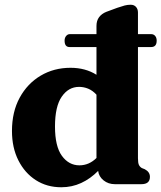

<svg xmlns="http://www.w3.org/2000/svg" viewBox="-20 -777 681 810"><path d="M252.5 -605.5Q252.5 -617.5 259 -625.2Q265.5 -633 274.5 -633H387V-667.5Q387 -690 398.2 -704.8Q409.5 -719.5 428.5 -727L474.5 -744Q494 -750.5 505.8 -753.8Q517.5 -757 531.5 -757Q545.5 -757 553.8 -747.8Q562 -738.5 562 -724.5V-633H617.5Q628.5 -633 634.8 -625.2Q641 -617.5 641 -605.5Q641 -578.5 617.5 -578.5H562V-109.5Q562 -89.5 566.2 -81Q570.5 -72.5 578.5 -68L591 -63Q612.5 -51.5 612.5 -31Q612.5 0 576.5 0H464.5Q437 0 417 -16Q397 -32 394 -56Q361.5 -23 322.5 -5Q283.5 13 238.5 13Q178 13 131.2 -17Q84.5 -47 57.5 -100.5Q30.5 -154 30.5 -224.5Q30.5 -305 63 -364.8Q95.5 -424.5 151.5 -457.8Q207.5 -491 277.5 -491Q340.5 -491 387 -461.5V-578.5H273.5Q252.5 -578.5 252.5 -605.5ZM212 -243.5Q212 -159.5 241.2 -119.5Q270.5 -79.5 315 -79.5Q355.5 -79.5 387 -110.5V-377.5Q371 -395 352.2 -402.8Q333.5 -410.5 313.5 -410.5Q269 -410.5 240.5 -369.2Q212 -328 212 -243.5Z"/></svg>

Font: Fraunces 9pt S050
Style: Bold
Weight: 700
Version: Version 1.000; ttfautohint (v1.8.3)